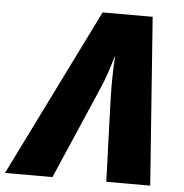

<svg xmlns="http://www.w3.org/2000/svg" viewBox="-110 -764 779 814"><g transform="rotate(5 279.0 -357.0)"><path d="M-59 0H143L313 -393C333 -438 349 -490 361 -531H363C359 -485 358 -408 360 -347L372 0H559L507 -714H294Z"/></g></svg>

Font: Noto Sans Black
Style: Italic
Weight: 900
Italic angle: -12°
Designer: Monotype Design Team
Foundry: Monotype Imaging Inc.
Version: Version 2.013